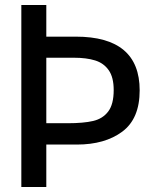

<svg xmlns="http://www.w3.org/2000/svg" viewBox="-20 -745 640 765"><path d="M65 -725H164.5V-599H282Q536.5 -599 536.5 -385Q536.5 -272 467.2 -220.5Q398 -169 286 -169H164.5V0H65ZM433 -386Q433 -437 413.2 -465.2Q393.5 -493.5 359 -504.2Q324.5 -515 274 -515H164.5V-254H249Q312.5 -254 351 -263Q389.5 -272 411.2 -300.8Q433 -329.5 433 -386Z"/></svg>

Font: JuliaMono Medium
Style: Regular
Weight: 500
Monospace: yes
Designer: cormullion
Foundry: corm
Version: Version 0.054; ttfautohint (v1.8.4)